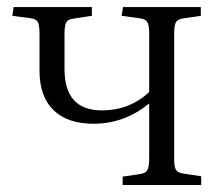

<svg xmlns="http://www.w3.org/2000/svg" viewBox="-20 -528 639 548"><path d="M330.1 0V-23.9L377 -30.8Q394.5 -32.7 400.1 -41.7Q405.8 -50.8 405.8 -75.2V-232.9Q335.4 -174.8 247.1 -174.8Q172.9 -174.8 132.8 -213.6Q92.8 -252.4 92.8 -326.2V-431.2Q92.8 -456.1 87.9 -465.1Q83 -474.1 66.9 -476.1L15.1 -482.9L19 -507.8H242.2V-482.9L190.9 -475.1Q174.3 -473.1 169.2 -464.4Q164.1 -455.6 164.1 -431.2V-331.1Q164.1 -212.9 271 -212.9Q349.1 -212.9 405.8 -265.1V-434.1Q405.8 -457 400.1 -465.6Q394.5 -474.1 377 -476.1L327.1 -482.9L331.1 -507.8H553.2V-482.9L506.8 -476.1Q488.3 -474.1 482.7 -465.3Q477.1 -456.5 477.1 -433.1V-73.2Q477.1 -50.8 482.7 -42.5Q488.3 -34.2 505.9 -32.2L554.2 -24.9V0Z"/></svg>

Font: Literata Light
Style: Regular
Weight: 300
Designer: Latin by Veronika Burian and Jose Scaglione. Greek by Irene Vlachou. Cyrillic by Vera Evstafieva.
Foundry: TypeTogether
Version: Version 3.021